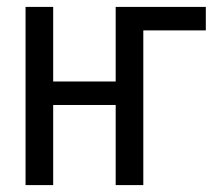

<svg xmlns="http://www.w3.org/2000/svg" viewBox="-20 -536 640 556"><path d="M54 -516H134V-300H315V-516H576V-448H395V0H315V-232H134V0H54Z"/></svg>

Font: PlemolJP35 Console
Style: Regular
Weight: 400
Version: v2.0.3; ttfautohint (v1.8.4.7-5d5b-dirty) -l 6 -r 45 -G 200 